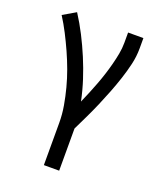

<svg xmlns="http://www.w3.org/2000/svg" viewBox="-138 -617 775 920"><g transform="rotate(20 250.0 -156.5)"><path d="M196 215V0Q196 -44 188.5 -87Q181 -130 170 -172Q159 -214 144 -255Q129 -296 111 -336Q93 -376 73 -415Q53 -454 30 -490L95 -528Q124 -483 148.5 -435Q173 -387 194 -337Q215 -287 231.5 -236Q248 -185 259 -132Q271 -159 282 -186Q293 -213 303.5 -240.5Q314 -268 323 -296Q332 -324 339.5 -352.5Q347 -381 352.5 -410Q358 -439 358 -468V-520H436V-468Q436 -426 426.5 -385.5Q417 -345 404 -305.5Q391 -266 376 -227.5Q361 -189 344.5 -150.5Q328 -112 310 -74.5Q292 -37 274 0V215Z"/></g></svg>

Font: Iosevka Term SS14
Style: Regular
Weight: 400
Monospace: yes
Designer: Belleve Invis
Foundry: Belleve Invis
Version: Version 24.1.1; ttfautohint (v1.8.4)